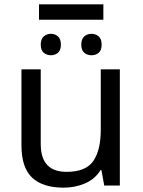

<svg xmlns="http://www.w3.org/2000/svg" viewBox="-20 -856 658 886"><path d="M457 -836V-765H160V-836ZM215 -700Q234 -700 247.5 -688Q261 -676 261 -650Q261 -624 247.5 -612.5Q234 -601 215 -601Q196 -601 182 -612.5Q168 -624 168 -650Q168 -676 182 -688Q196 -700 215 -700ZM402 -700Q422 -700 435.5 -688Q449 -676 449 -650Q449 -624 435.5 -612.5Q422 -601 402 -601Q383 -601 369 -612.5Q355 -624 355 -650Q355 -676 369 -688Q383 -700 402 -700ZM533 -536V0H461L448 -71H444Q418 -29 372 -9.5Q326 10 274 10Q177 10 128 -36.5Q79 -83 79 -185V-536H168V-191Q168 -63 287 -63Q376 -63 410.5 -113Q445 -163 445 -257V-536Z"/></svg>

Font: Go Noto Kurrent-Regular
Style: Regular
Weight: 400
Designer: Monotype Design Team
Foundry: Monotype Imaging Inc.
Version: Version 2.012; ttfautohint (v1.8.4.7-5d5b)